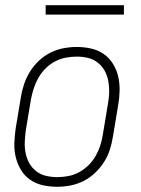

<svg xmlns="http://www.w3.org/2000/svg" viewBox="-20 -708 540 736"><path d="M199 8Q171 8 144 2Q117 -4 95.5 -19Q74 -34 60.5 -56.5Q47 -79 40.5 -105Q34 -131 35 -159Q36 -187 40 -215L60 -335Q64 -361 72.5 -386Q81 -411 95 -433.5Q109 -456 129 -475Q149 -494 173 -506Q197 -518 223 -523Q249 -528 274 -528Q302 -528 329 -522Q356 -516 377.5 -501Q399 -486 413 -463.5Q427 -441 433 -415Q439 -389 438.5 -361Q438 -333 433 -305L413 -185Q409 -159 401 -134Q393 -109 378.5 -86.5Q364 -64 344 -45Q324 -26 300 -14Q276 -2 250 3Q224 8 199 8ZM200 -29Q220 -29 241.5 -33Q263 -37 282.5 -47.5Q302 -58 318.5 -74Q335 -90 346 -109Q357 -128 364 -149Q371 -170 374 -191L394 -311Q398 -333 398.5 -355Q399 -377 395 -398Q391 -419 381 -437Q371 -455 354.5 -468Q338 -481 317.5 -486Q297 -491 274 -491Q254 -491 232.5 -487Q211 -483 191 -472.5Q171 -462 155 -446Q139 -430 128 -411Q117 -392 110 -371Q103 -350 99 -329L79 -209Q76 -187 75 -165Q74 -143 78 -122Q82 -101 92 -83Q102 -65 118.5 -52Q135 -39 156 -34Q177 -29 200 -29ZM155 -652V-688H455V-652Z"/></svg>

Font: Iosevka Extralight
Style: Italic
Weight: 200
Italic angle: -9°
Monospace: yes
Designer: Belleve Invis
Foundry: Belleve Invis
Version: Version 32.5.0; ttfautohint (v1.8.4)